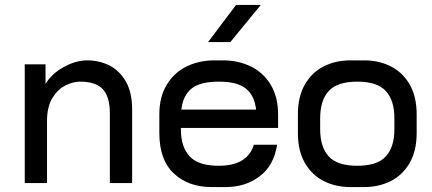

<svg xmlns="http://www.w3.org/2000/svg" viewBox="-20 -740 1744 776"><path d="M514 -298V0H424V-282Q424 -349 395.5 -379.5Q367 -410 304 -410Q275 -410 244 -394.5Q213 -379 191.5 -343.5Q170 -308 170 -251V0H80V-480H164V-401Q189 -442 237.5 -469Q286 -496 333 -496Q379 -496 420 -476.5Q461 -457 487.5 -412.5Q514 -368 514 -298Z M1104 -278V-223H711V-218Q711 -146 746.5 -108Q782 -70 864 -70Q980 -70 1006 -155H1100Q1087 -71 1029.5 -27.5Q972 16 893 16H835Q741 16 682.5 -39Q624 -94 624 -202V-278Q624 -349 654.5 -398.5Q685 -448 735.5 -472Q786 -496 845 -496H883Q942 -496 992.5 -472Q1043 -448 1073.5 -398.5Q1104 -349 1104 -278ZM713 -297H1015Q1009 -353 974.5 -381.5Q940 -410 864 -410Q788 -410 753.5 -381.5Q719 -353 713 -297ZM821 -570 934 -720H1034L911 -570Z M1664 -278V-202Q1664 -130 1635.5 -81Q1607 -32 1559 -8Q1511 16 1453 16H1395Q1337 16 1289 -8Q1241 -32 1212.5 -81Q1184 -130 1184 -202V-278Q1184 -350 1212.5 -399Q1241 -448 1289 -472Q1337 -496 1395 -496H1453Q1511 -496 1559 -472Q1607 -448 1635.5 -399Q1664 -350 1664 -278ZM1424 -410Q1343 -410 1308.5 -372Q1274 -334 1274 -262V-218Q1274 -146 1308.5 -108Q1343 -70 1424 -70Q1505 -70 1539.5 -108Q1574 -146 1574 -218V-262Q1574 -334 1539.5 -372Q1505 -410 1424 -410Z"/></svg>

Font: Violet Sans
Style: Regular
Weight: 400
Designer: Calvin Waterman
Foundry: Violet Office
Version: Version 1.013